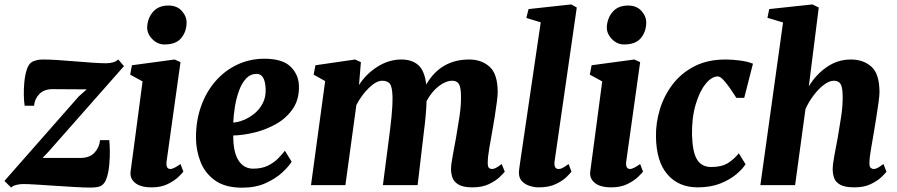

<svg xmlns="http://www.w3.org/2000/svg" viewBox="-39 -837 4055 868"><path d="M353 -433Q316.5 -433 275.8 -433.5Q235 -434 199 -434Q160.5 -434 139 -412Q117.5 -390 115 -359H72.5Q69.5 -376 68.8 -405Q68 -434 71 -465.8Q74 -497.5 82.2 -522.8Q90.5 -548 105.5 -557Q111 -560 123.5 -564Q136 -568 154 -568Q183 -568 222 -565.5Q261 -563 302.5 -559.5Q344 -556 380.5 -553.5Q417 -551 440 -551Q477 -551 495.5 -568L521.5 -538L180.5 -151.5L153.5 -123H324.5Q366 -123 388 -146.5Q410 -170 413.5 -203.5H455Q457 -186 457.5 -156.5Q458 -127 455.2 -94.8Q452.5 -62.5 444.5 -36.2Q436.5 -10 421.5 1Q408 11 370.5 11Q342 11 299.5 8.5Q257 6 211.2 3Q165.5 0 126 -2.5Q86.5 -5 63.5 -5Q53 -5 36.8 -1.5Q20.5 2 11.5 11L-19 -19L317 -401Z M647 10Q596 10 571.5 -10.5Q547 -31 551.5 -62.5Q559.5 -120.5 573.2 -224.8Q587 -329 605.5 -469L549.5 -499.5L557.5 -542L750.5 -568L777 -556L714.5 -110Q709 -73 731.5 -73Q745.5 -73 777 -95.5L790 -61Q784.5 -53.5 766.8 -36.5Q749 -19.5 719 -4.8Q689 10 647 10ZM704.5 -636Q672.5 -636 648.5 -661.2Q624.5 -686.5 626.5 -717Q629 -756.5 653.5 -784.2Q678 -812 722.5 -812Q761 -812 783 -787.5Q805 -763 804.5 -734Q804 -693.5 780.2 -664.8Q756.5 -636 704.5 -636Z M1279.5 -106Q1266.5 -84.5 1236.8 -57Q1207 -29.5 1161.8 -9Q1116.5 11.5 1055.5 11.5Q979 11.5 933.2 -21.2Q887.5 -54 867.5 -105.5Q847.5 -157 847 -212.5Q846.5 -290.5 869.8 -356Q893 -421.5 935 -469.8Q977 -518 1033.8 -544.8Q1090.5 -571.5 1156.5 -571.5Q1237.5 -571.5 1274.2 -536Q1311 -500.5 1312.5 -448.5Q1314 -388 1285.2 -345.8Q1256.5 -303.5 1210.5 -277.2Q1164.5 -251 1112.5 -238.2Q1060.5 -225.5 1015.5 -224.5Q1015 -149.5 1039 -112Q1063 -74.5 1105.5 -74.5Q1143.5 -74.5 1170.8 -87.5Q1198 -100.5 1217 -119.5Q1236 -138.5 1249 -155.5ZM1121.5 -503Q1093 -503 1073.5 -482Q1054 -461 1041.8 -427.5Q1029.5 -394 1023.2 -355.8Q1017 -317.5 1015.5 -283Q1037 -284 1062.8 -294.5Q1088.5 -305 1111.8 -324Q1135 -343 1149.2 -371Q1163.5 -399 1162 -435.5Q1159 -503 1121.5 -503Z M1592.5 -556 1584 -452.5Q1614.5 -501.5 1666.5 -534.8Q1718.5 -568 1775 -568Q1823.5 -568 1852 -542.8Q1880.5 -517.5 1888 -455Q1953.5 -568 2082 -568Q2138 -568 2174.5 -535.2Q2211 -502.5 2211 -420Q2211 -405.5 2207 -374.5Q2203 -343.5 2197.5 -308.8Q2192 -274 2187 -247Q2180.5 -209.5 2173.2 -168.5Q2166 -127.5 2166 -100.5Q2166 -82.5 2171.8 -77.8Q2177.5 -73 2185 -73Q2193.5 -73 2202.8 -77.8Q2212 -82.5 2229 -95.5L2243 -61Q2237.5 -53.5 2219.8 -36.5Q2202 -19.5 2171.5 -4.8Q2141 10 2097.5 10Q2054.5 10 2033.5 -2.8Q2012.5 -15.5 2006.2 -34.5Q2000 -53.5 2000 -72Q2000 -94 2008 -134.8Q2016 -175.5 2023 -216.5Q2030 -256.5 2038 -308.8Q2046 -361 2045 -403.5Q2044.5 -444.5 2035 -458.2Q2025.5 -472 2005.5 -472Q1977 -472 1945 -447.8Q1913 -423.5 1889.5 -380Q1888.5 -348 1885.2 -312.5Q1882 -277 1878 -247L1849 0H1692L1720 -216Q1725.5 -257 1730.8 -307.8Q1736 -358.5 1735.5 -400.5Q1734 -446.5 1723 -459.2Q1712 -472 1688.5 -472Q1662.5 -472 1629 -439.8Q1595.5 -407.5 1572 -362L1522.5 0H1367L1431 -470.5L1379 -499.5L1387 -542L1566.5 -568Z M2468.5 -110Q2463 -73 2486.5 -73Q2494 -73 2503 -77Q2512 -81 2531.5 -95.5L2544.5 -61Q2539 -53.5 2521.8 -36.5Q2504.5 -19.5 2473.5 -4.8Q2442.5 10 2396 10Q2376.5 10 2355.8 3.5Q2335 -3 2321 -17.5Q2307 -32 2307 -56Q2307 -64.5 2308.8 -76.2Q2310.5 -88 2311 -93.5L2405.5 -736L2340.5 -756L2350.5 -796L2543.5 -817L2568.5 -803Z M2725 10Q2674 10 2649.5 -10.5Q2625 -31 2629.5 -62.5Q2637.5 -120.5 2651.2 -224.8Q2665 -329 2683.5 -469L2627.5 -499.5L2635.5 -542L2828.5 -568L2855 -556L2792.5 -110Q2787 -73 2809.5 -73Q2823.5 -73 2855 -95.5L2868 -61Q2862.5 -53.5 2844.8 -36.5Q2827 -19.5 2797 -4.8Q2767 10 2725 10ZM2782.5 -636Q2750.5 -636 2726.5 -661.2Q2702.5 -686.5 2704.5 -717Q2707 -756.5 2731.5 -784.2Q2756 -812 2800.5 -812Q2839 -812 2861 -787.5Q2883 -763 2882.5 -734Q2882 -693.5 2858.2 -664.8Q2834.5 -636 2782.5 -636Z M3290 -394.5Q3279 -412 3263.5 -434.8Q3248 -457.5 3232.5 -474.5Q3217 -491.5 3206 -491.5Q3178.5 -491.5 3151 -457.8Q3123.5 -424 3105.8 -364Q3088 -304 3089.5 -225Q3092 -147.5 3112.8 -114.8Q3133.5 -82 3176.5 -82Q3224 -82 3252.5 -100.2Q3281 -118.5 3301 -144L3331.5 -94.5Q3318.5 -73.5 3289.5 -49Q3260.5 -24.5 3216.8 -7.2Q3173 10 3115 10Q3029.5 10 2978.8 -48Q2928 -106 2926.5 -219.5Q2925.5 -281.5 2944.2 -343Q2963 -404.5 3001.8 -455.5Q3040.5 -506.5 3100.2 -537.2Q3160 -568 3240.5 -568Q3270.5 -568 3305.8 -563.5Q3341 -559 3365 -549L3325.5 -394.5Z M3617.5 -446.5Q3650 -500.5 3699.2 -534.2Q3748.5 -568 3807.5 -568Q3864.5 -568 3900.8 -535.2Q3937 -502.5 3937 -420Q3937 -405.5 3932.8 -374.5Q3928.5 -343.5 3923 -308.8Q3917.5 -274 3913 -247Q3907 -209.5 3899.5 -168.5Q3892 -127.5 3891.5 -100.5Q3891.5 -82.5 3897.8 -77.8Q3904 -73 3910.5 -73Q3919 -73 3928.2 -77.8Q3937.5 -82.5 3955 -95.5L3968.5 -60.5Q3963.5 -53.5 3945.5 -36.2Q3927.5 -19 3897.2 -4.5Q3867 10 3824 10Q3781 10 3759.8 -1.8Q3738.5 -13.5 3732 -32.2Q3725.5 -51 3725.5 -72Q3725.5 -94 3733.2 -134.8Q3741 -175.5 3748.5 -216Q3755.5 -256 3763.5 -308.5Q3771.5 -361 3770.5 -403.5Q3770 -444.5 3760.5 -458.2Q3751 -472 3731 -472Q3710.5 -472 3686.8 -454.5Q3663 -437 3640.8 -408Q3618.5 -379 3602.5 -344.5L3555.5 0H3398.5L3501 -735.5L3430.5 -756.5L3438.5 -796L3634 -817L3662.5 -803Z"/></svg>

Font: Merriweather Black
Style: Italic
Weight: 900
Italic angle: -7.8°
Designer: Eben Sorkin
Foundry: Eben Sorkin
Version: Version 2.200;gftools[0.9.31]